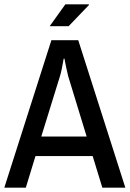

<svg xmlns="http://www.w3.org/2000/svg" viewBox="-21 -873 603 893"><path d="M-1 0 218 -686H343L562 0H455L410 -147H144L99 0ZM171 -238H382L296 -519Q293 -533 288.5 -552Q284 -571 281.5 -585.5Q279 -600 279 -600H275Q275 -600 272.5 -585Q270 -570 266 -551Q262 -532 258 -519ZM210 -751 283 -853H392L393 -850L298 -751Z"/></svg>

Font: Archivo Narrow Medium
Style: Regular
Weight: 500
Designer: Hector Gatti
Foundry: Omnibus-Type
Version: Version 3.002